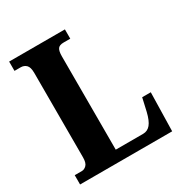

<svg xmlns="http://www.w3.org/2000/svg" viewBox="-167 -840 919 966"><g transform="rotate(-30 293.0 -357.0)"><path d="M21 0V-54H63Q77 -54 89.5 -66.5Q102 -79 102 -111V-601Q102 -635 89 -647.5Q76 -660 57 -660H21V-714H345V-660H306Q282 -660 273 -647.5Q264 -635 264 -604V-62H423Q449 -62 466 -82.5Q483 -103 494 -149L511 -224H561L556 0Z"/></g></svg>

Font: Noto Serif Tamil Condensed ExtraBold
Style: Regular
Weight: 800
Width: 3
Designer: Indian Type Foundry, Tom Grace, and the Monotype Design Team
Foundry: Monotype Imaging Inc.
Version: Version 2.004; ttfautohint (v1.8.4.7-5d5b)